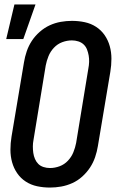

<svg xmlns="http://www.w3.org/2000/svg" viewBox="-20 -837 540 865"><path d="M205 8Q175 8 147 2Q119 -4 96 -19Q73 -34 57.5 -56.5Q42 -79 34.5 -106Q27 -133 27 -162.5Q27 -192 32 -222L88 -556Q92 -581 100.5 -606Q109 -631 123.5 -653Q138 -675 159 -693.5Q180 -712 204 -723Q228 -734 253.5 -738.5Q279 -743 304 -743Q334 -743 362 -737Q390 -731 413 -716Q436 -701 451.5 -678.5Q467 -656 474.5 -629Q482 -602 482 -572.5Q482 -543 477 -513L421 -179Q417 -154 408.5 -129Q400 -104 385.5 -82Q371 -60 350.5 -41.5Q330 -23 305.5 -12Q281 -1 255.5 3.5Q230 8 205 8ZM205 -80Q227 -80 248.5 -88Q270 -96 286 -113Q302 -130 310.5 -151Q319 -172 323 -193L378 -528Q381 -543 381.5 -558Q382 -573 379.5 -587Q377 -601 372 -614Q367 -627 357 -636.5Q347 -646 333 -650.5Q319 -655 304 -655Q282 -655 260.5 -647Q239 -639 223 -622Q207 -605 198.5 -584Q190 -563 186 -542L131 -207Q128 -192 128 -177Q128 -162 130 -148Q132 -134 137.5 -121Q143 -108 152.5 -98.5Q162 -89 176 -84.5Q190 -80 205 -80ZM8 -661 45 -817H140L85 -661Z"/></svg>

Font: Iosevka Semibold
Style: Italic
Weight: 600
Italic angle: -9°
Monospace: yes
Designer: Belleve Invis
Foundry: Belleve Invis
Version: Version 32.5.0; ttfautohint (v1.8.4)